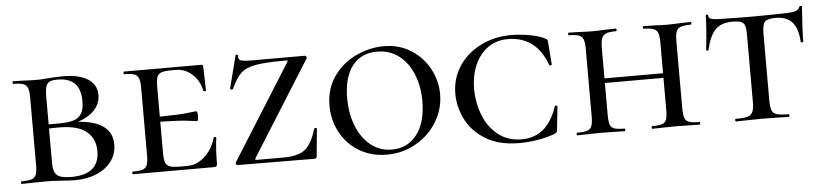

<svg xmlns="http://www.w3.org/2000/svg" viewBox="-37 -680 3730 872"><g transform="rotate(-5 1828.0 -244.0)"><path d="M468 -142Q468 -99 443.5 -66Q419 -33 376 -14.5Q333 4 278 4Q250 4 216 1Q202 0 182.5 -1Q163 -2 141 -2L80 -1Q63 0 34 0Q31 0 31 -6Q31 -12 34 -12Q66 -12 80.5 -17Q95 -22 100.5 -36.5Q106 -51 106 -81V-387Q106 -417 100.5 -431Q95 -445 80.5 -450.5Q66 -456 35 -456Q32 -456 32 -462Q32 -468 35 -468L80 -467Q118 -465 141 -465Q168 -465 198 -468Q208 -469 227.5 -470Q247 -471 262 -471Q335 -471 375.5 -445.5Q416 -420 416 -372Q416 -334 389 -304.5Q362 -275 313 -259Q468 -248 468 -142ZM179 -385V-259H225Q267 -259 291 -266Q315 -273 328 -292.5Q341 -312 341 -350Q341 -406 314.5 -432Q288 -458 237 -458Q213 -458 201 -452.5Q189 -447 184 -431.5Q179 -416 179 -385ZM389 -119Q389 -176 349 -208.5Q309 -241 225 -241Q194 -241 179 -240V-81Q179 -43 195.5 -27.5Q212 -12 261 -12Q389 -12 389 -119Z M932 -133Q925 -79 925 -15Q925 -7 921.5 -3.5Q918 0 910 0H541Q538 0 538 -6Q538 -12 541 -12Q572 -12 586.5 -17Q601 -22 606.5 -36.5Q612 -51 612 -81V-387Q612 -417 606.5 -431Q601 -445 586.5 -450.5Q572 -456 541 -456Q538 -456 538 -462Q538 -468 541 -468H892Q901 -468 901 -460Q901 -440 903 -398L904 -350Q904 -347 898.5 -347Q893 -347 892 -350Q883 -396 850.5 -425.5Q818 -455 776 -455H755Q724 -455 709.5 -449.5Q695 -444 690 -430Q685 -416 685 -386V-250Q776 -251 811 -255.5Q846 -260 851 -260Q858 -260 858 -238Q858 -215 851 -215Q847 -215 811.5 -220Q776 -225 685 -227V-85Q685 -56 690 -41.5Q695 -27 709.5 -21.5Q724 -16 755 -16H791Q834 -16 870 -49Q906 -82 920 -133Q921 -136 926.5 -136Q932 -136 932 -133Z M1283 -446Q1286 -451 1285.5 -452.5Q1285 -454 1278 -454Q1184 -454 1139.5 -446Q1095 -438 1072 -416.5Q1049 -395 1026 -345Q1025 -344 1022 -344Q1019 -344 1016 -345.5Q1013 -347 1014 -348L1052 -498Q1052 -500 1056 -500Q1059 -500 1061.5 -498.5Q1064 -497 1063 -496Q1061 -479 1071.5 -473.5Q1082 -468 1121 -468H1365Q1369 -468 1371.5 -463.5Q1374 -459 1372 -455L1102 -25Q1099 -20 1100 -18Q1101 -16 1107 -16H1230Q1296 -16 1327.5 -41.5Q1359 -67 1379 -135Q1380 -137 1385.5 -137Q1391 -137 1391 -134L1379 -8Q1379 -5 1376.5 -1.5Q1374 2 1370 2L1017 0Q1013 0 1011 -4.5Q1009 -9 1011 -13Z M1457 -232Q1457 -309 1497 -365.5Q1537 -422 1599.5 -451Q1662 -480 1726 -480Q1796 -480 1850 -445.5Q1904 -411 1933 -356Q1962 -301 1962 -241Q1962 -173 1926.5 -115Q1891 -57 1830.5 -22.5Q1770 12 1698 12Q1627 12 1572 -21Q1517 -54 1487 -110Q1457 -166 1457 -232ZM1879 -217Q1879 -283 1857 -338Q1835 -393 1793 -425.5Q1751 -458 1693 -458Q1620 -458 1580 -406Q1540 -354 1540 -259Q1540 -189 1562.5 -132Q1585 -75 1626.5 -42Q1668 -9 1723 -9Q1794 -9 1836.5 -64Q1879 -119 1879 -217Z M2459 -451Q2466 -448 2468 -445Q2470 -442 2471 -434L2479 -331Q2479 -328 2473.5 -327Q2468 -326 2467 -330Q2419 -463 2289 -463Q2238 -463 2199.5 -436Q2161 -409 2139.5 -360.5Q2118 -312 2118 -251Q2118 -189 2139.5 -132.5Q2161 -76 2205.5 -40Q2250 -4 2314 -4Q2431 -4 2476 -140Q2477 -144 2482.5 -143Q2488 -142 2488 -139L2477 -33Q2476 -25 2473.5 -22Q2471 -19 2463 -15Q2385 12 2302 12Q2208 12 2147 -26Q2086 -64 2058.5 -121Q2031 -178 2031 -236Q2031 -305 2067 -360.5Q2103 -416 2166.5 -448Q2230 -480 2307 -480Q2345 -480 2388.5 -472.5Q2432 -465 2459 -451Z M3125 0Q3095 0 3078 -1L3016 -2L2953 -1Q2937 0 2908 0Q2906 0 2906 -6Q2906 -12 2908 -12Q2940 -12 2954.5 -17Q2969 -22 2974 -36.5Q2979 -51 2979 -81V-226H2712V-81Q2712 -51 2717 -36.5Q2722 -22 2736.5 -17Q2751 -12 2783 -12Q2786 -12 2786 -6Q2786 0 2783 0Q2754 0 2738 -1L2675 -2L2612 -1Q2596 0 2567 0Q2564 0 2564 -6Q2564 -12 2567 -12Q2599 -12 2613.5 -17Q2628 -22 2633.5 -36.5Q2639 -51 2639 -81V-387Q2639 -417 2633.5 -431Q2628 -445 2613.5 -450.5Q2599 -456 2568 -456Q2565 -456 2565 -462Q2565 -468 2568 -468L2613 -467Q2651 -465 2675 -465Q2700 -465 2740 -467L2783 -468Q2786 -468 2786 -462Q2786 -456 2783 -456Q2752 -456 2737.5 -450Q2723 -444 2717.5 -429.5Q2712 -415 2712 -385V-247H2979V-385Q2979 -415 2974 -429.5Q2969 -444 2954 -450Q2939 -456 2908 -456Q2906 -456 2906 -462Q2906 -468 2908 -468L2953 -467Q2991 -465 3016 -465Q3040 -465 3078 -467L3125 -468Q3127 -468 3127 -462Q3127 -456 3125 -456Q3093 -456 3078 -450.5Q3063 -445 3057.5 -431Q3052 -417 3052 -387V-81Q3052 -51 3057.5 -36.5Q3063 -22 3078 -17Q3093 -12 3125 -12Q3127 -12 3127 -6Q3127 0 3125 0Z M3194 -335Q3194 -332 3188.5 -332Q3183 -332 3183 -335Q3187 -366 3191 -415Q3195 -464 3195 -490Q3195 -495 3200.5 -495Q3206 -495 3206 -490Q3206 -477 3221 -473.5Q3236 -470 3259 -470Q3345 -468 3410 -468L3497 -469Q3514 -470 3543 -470Q3581 -470 3599 -474.5Q3617 -479 3622 -494Q3623 -497 3628.5 -497Q3634 -497 3634 -494Q3631 -457 3628.5 -411.5Q3626 -366 3626 -335Q3626 -332 3620 -332Q3614 -332 3614 -335Q3611 -396 3585.5 -424.5Q3560 -453 3509 -453Q3472 -453 3460.5 -440Q3449 -427 3449 -387V-81Q3449 -50 3455 -36Q3461 -22 3477.5 -17Q3494 -12 3531 -12Q3534 -12 3534 -6Q3534 0 3531 0Q3500 0 3482 -1L3410 -2L3342 -1Q3323 0 3290 0Q3287 0 3287 -6Q3287 -12 3290 -12Q3327 -12 3344 -17Q3361 -22 3367.5 -36.5Q3374 -51 3374 -81V-389Q3374 -416 3369.5 -429.5Q3365 -443 3352 -448Q3339 -453 3312 -453Q3262 -453 3235 -425.5Q3208 -398 3194 -335Z"/></g></svg>

Font: Cormorant SC Medium
Style: Regular
Weight: 500
Designer: Christian Thalmann (Catharsis Fonts)
Version: Version 3.000